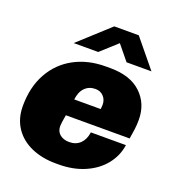

<svg xmlns="http://www.w3.org/2000/svg" viewBox="-132 -826 865 942"><g transform="rotate(20 300.0 -355.0)"><path d="M574 -330Q574 -305 571 -281Q568 -257 563 -229H230Q222 -185 222 -170Q222 -142 241 -126.5Q260 -111 290 -111Q325 -111 347 -132.5Q369 -154 374 -192H557Q549 -135 512.5 -89Q476 -43 415.5 -16.5Q355 10 279 10H264Q192 10 135.5 -15Q79 -40 47.5 -87.5Q16 -135 16 -200Q16 -299 56.5 -371.5Q97 -444 168.5 -482.5Q240 -521 332 -521H357Q461 -521 517.5 -467.5Q574 -414 574 -330ZM242 -316H380Q380 -319 381 -325Q382 -331 382 -339Q382 -365 365.5 -382.5Q349 -400 323 -400Q290 -400 268.5 -378.5Q247 -357 242 -316ZM551 -575H421L358 -652L273 -575H145L304 -720H432Z"/></g></svg>

Font: Chivo Black Italic
Style: Regular
Weight: 900
Italic angle: -8.05°
Designer: Hector Gatti
Foundry: Omnibus-Type
Version: Version 1.007